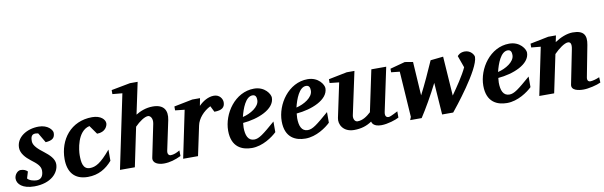

<svg xmlns="http://www.w3.org/2000/svg" viewBox="-56 -1208 5320 1691"><g transform="rotate(-10 2604.5 -362.5)"><path d="M394 -423C394 -448 355 -500 272 -500C165 -500 70 -440 70 -346C70 -296 111 -252 153 -220C202 -183 235 -155 235 -114C235 -67 215 -37 175 -37C148 -37 107 -48 93 -68L111 -127C98 -141 78 -151 49 -151C22 -151 -7 -118 -7 -83C-7 -35 40 12 145 12C295 12 368 -71 368 -148C368 -197 325 -236 280 -271C237 -304 191 -342 191 -383C191 -408 193 -445 233 -445C248 -445 259 -441 259 -441L310 -354C371 -358 394 -378 394 -423Z M865 -426C865 -458 829 -500 750 -500C559 -500 448 -351 448 -178C448 -64 502 12 624 12C719 12 788 -30 843 -94V-194C753 -86 705 -62 655 -62C591 -62 585 -128 585 -189C585 -230 601 -402 714 -427L769 -349C844 -349 865 -402 865 -426Z M1458 -28 1457 -78C1427 -61 1403 -50 1374 -50C1363 -50 1344 -61 1351 -94L1407 -359C1424 -443 1392 -500 1292 -500C1233 -500 1180 -479 1140 -454L1200 -737H1131L962 -705V-669L1050 -661L912 0H1045L1118 -350C1159 -392 1207 -424 1237 -424C1257 -424 1281 -397 1271 -349L1211 -58C1200 -6 1257 12 1304 12C1357 12 1408 -4 1458 -28Z M1915 -429C1915 -458 1891 -500 1839 -500C1789 -500 1739 -470 1703 -433L1716 -500H1647L1481 -467V-432L1565 -423L1477 0H1610L1666 -264C1678 -324 1730 -383 1793 -414L1820 -360C1888 -360 1915 -383 1915 -429Z M2340 -395C2340 -425 2296 -500 2198 -500C2027 -500 1910 -326 1910 -174C1910 -26 2004 12 2091 12C2188 12 2278 -52 2317 -90V-185C2207 -90 2167 -58 2124 -58C2068 -58 2049 -109 2049 -178C2049 -189 2051 -207 2052 -219C2185 -230 2340 -290 2340 -395ZM2210 -396C2210 -335 2128 -287 2059 -271C2077 -344 2113 -444 2175 -444C2205 -444 2210 -419 2210 -396Z M2819 -395C2819 -425 2775 -500 2677 -500C2506 -500 2389 -326 2389 -174C2389 -26 2483 12 2570 12C2667 12 2757 -52 2796 -90V-185C2686 -90 2646 -58 2603 -58C2547 -58 2528 -109 2528 -178C2528 -189 2530 -207 2531 -219C2664 -230 2819 -290 2819 -395ZM2689 -396C2689 -335 2607 -287 2538 -271C2556 -344 2592 -444 2654 -444C2684 -444 2689 -419 2689 -396Z M3407 -28V-84C3346 -52 3333 -48 3323 -48C3302 -48 3289 -63 3297 -100L3379 -488H3246L3168 -118C3132 -85 3093 -58 3048 -58C3023 -58 3009 -86 3015 -117L3097 -500H3028L2863 -467V-433L2947 -424L2882 -117C2870 -63 2906 12 3005 12C3070 12 3120 -5 3164 -35C3167 -21 3180 12 3249 12C3306 12 3380 -13 3407 -28Z M4164 -437C4164 -454 4137 -500 4083 -500C4042 -500 4022 -478 4016 -470L4054 -364C4021 -292 3958 -202 3912 -136L3888 -488L3774 -476C3732 -380 3684 -275 3638 -186L3619 -488L3547 -500L3413 -464V-432L3489 -424L3516 -15L3505 12H3608C3656 -61 3719 -171 3771 -274L3791 12H3890C3915 -18 4164 -326 4164 -437Z M4622 -395C4622 -425 4578 -500 4480 -500C4309 -500 4192 -326 4192 -174C4192 -26 4286 12 4373 12C4470 12 4560 -52 4599 -90V-185C4489 -90 4449 -58 4406 -58C4350 -58 4331 -109 4331 -178C4331 -189 4333 -207 4334 -219C4467 -230 4622 -290 4622 -395ZM4492 -396C4492 -335 4410 -287 4341 -271C4359 -344 4395 -444 4457 -444C4487 -444 4492 -419 4492 -396Z M5212 -23 5210 -71C5180 -58 5148 -49 5127 -49C5117 -49 5097 -55 5103 -88L5157 -369C5173 -454 5148 -500 5048 -500C4996 -500 4936 -475 4887 -442L4899 -500H4830L4666 -467V-433L4750 -425L4662 0H4795L4866 -339C4908 -382 4961 -421 4992 -421C5013 -421 5026 -405 5016 -356L4955 -51C4944 2 5012 12 5056 12C5102 12 5177 -6 5212 -23Z"/></g></svg>

Font: Veleka
Style: Bold Italic
Weight: 700
Italic angle: -12°
Designer: Stefan Peev, Context Ltd, 2016; SIL International, 1997-2014.
Foundry: Stefan Peev, Context Ltd, 2016
Version: Version 5.000